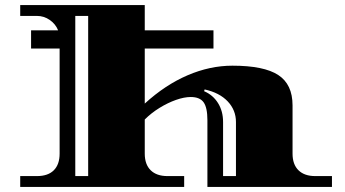

<svg xmlns="http://www.w3.org/2000/svg" viewBox="-20 -740 1364 760"><path d="M60 0V-43H126Q170 -43 193 -66Q216 -89 216 -132V-548H103V-620H210Q200 -645 177 -661Q154 -677 126 -677H60V-720H553V-620H825V-548H553V-330Q634 -404 722.5 -442Q811 -480 900 -480Q1025 -480 1081.5 -443Q1138 -406 1138 -323V-132Q1138 -89 1161.5 -66Q1185 -43 1228 -43H1294V0H801V-264Q801 -314 786 -335Q771 -356 735 -356Q709 -356 676.5 -344.5Q644 -333 611.5 -313Q579 -293 553 -267V-132Q553 -89 576.5 -66Q600 -43 643 -43H709V0ZM278 -43H329V-677H278ZM863 -43H914V-257Q914 -304 881.5 -338.5Q849 -373 790 -386L788 -379Q823 -364 843 -332Q863 -300 863 -257Z"/></svg>

Font: Diplomata
Style: Regular
Weight: 400
Designer: Eduardo Rodriguez Tunni
Foundry: Eduardo Rodriguez Tunni
Version: Version 1.002; ttfautohint (v1.8.4.7-5d5b);gftools[0.9.23]